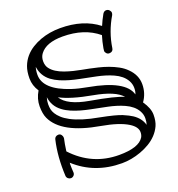

<svg xmlns="http://www.w3.org/2000/svg" viewBox="-152 -910 1035 1118"><g transform="rotate(-20 365.5 -351.5)"><path d="M132.8 -428.2Q126 -406.2 126 -387.5Q126 -368.7 128.9 -355Q131.8 -341.3 140.9 -326.4Q149.9 -311.5 167 -295.7Q184.1 -279.8 212.4 -264.6Q275.9 -231.4 379.9 -212.9Q478 -193.8 513.7 -178.7Q549.3 -163.6 569.3 -150.4Q612.3 -121.1 624 -78.1Q629.9 -95.7 629.9 -118.2Q629.9 -140.6 618.7 -161.4Q607.4 -182.1 588.9 -197.5Q570.3 -212.9 546.4 -223.6Q522.5 -234.4 497.6 -241.9Q472.7 -249.5 448.7 -254.4Q424.8 -259.3 402.1 -263.9Q379.4 -268.6 349.9 -274.4Q320.3 -280.3 291.3 -288.3Q262.2 -296.4 235.4 -307.9Q208.5 -319.3 186.5 -335.9Q140.1 -370.6 132.8 -428.2ZM562 -273.9Q520.5 -323.2 390.1 -346.7Q259.8 -370.1 192.9 -405.8Q228.5 -346.2 358.9 -323.2Q513.2 -296.4 562 -273.9ZM623 -267.1Q629.9 -281.7 629.9 -305.2Q629.9 -328.6 618.7 -349.4Q607.4 -370.1 588.9 -385.5Q570.3 -400.9 546.4 -411.6Q522.5 -422.4 497.6 -429.9Q472.7 -437.5 448.7 -442.4Q424.8 -447.3 402.1 -451.9Q379.4 -456.5 349.9 -462.4Q320.3 -468.3 291.3 -476.3Q262.2 -484.4 235.4 -495.8Q208.5 -507.3 186.5 -523.4Q140.1 -558.6 132.8 -616.2Q126 -593.8 126 -568.8Q126 -476.6 281.7 -424.8Q322.8 -411.1 379.9 -400.9Q597.2 -361.8 623 -267.1ZM648.9 -208Q682.1 -160.2 682.1 -120.1Q682.1 -80.1 669.7 -52.7Q657.2 -25.4 636.5 -3.4Q615.7 18.6 588.6 34.7Q561.5 50.8 531.7 61.5Q472.2 83 414.1 83Q245.6 83 127.9 -23.9L127 -15.1Q127 10.7 128.9 36.1V38.1Q128.9 48.3 121.3 55.7Q113.8 63 104 63Q94.2 63 86.7 56.4Q79.1 49.8 78.1 40Q71.8 -81.1 95.2 -180.2Q96.7 -189 103.8 -194.6Q110.8 -200.2 121.6 -200.2Q132.3 -200.2 138.7 -191.4Q145 -182.6 145 -174.8V-168.9Q137.7 -137.7 131.8 -92.8Q248 32.2 415 32.2Q536.6 32.2 568.4 -19.5Q576.2 -32.7 576.2 -50.8Q576.2 -83.5 533.2 -110.4Q479.5 -144 371.1 -163.1Q141.1 -202.6 88.4 -317.4Q75.2 -346.2 75.2 -392.3Q75.2 -438.5 101.1 -481.9Q75.2 -521 75.2 -564.7Q75.2 -608.4 86.7 -638.7Q98.1 -668.9 117.9 -692.1Q137.7 -715.3 164.1 -731.9Q190.4 -748.5 220.2 -759.3Q276.9 -779.8 342.8 -779.8Q484.9 -779.8 577.1 -708Q590.3 -739.7 608.9 -772.9Q617.7 -786.1 629.9 -786.1Q642.1 -786.1 649.7 -777.6Q657.2 -769 657.2 -761.5Q657.2 -753.9 653.8 -747.1Q603 -661.6 588.9 -565.9Q587.9 -556.2 580.8 -550Q573.7 -543.9 562.7 -543.9Q551.8 -543.9 544.9 -552.2Q538.1 -560.5 538.1 -566.2Q538.1 -571.8 540 -583Q546.9 -622.1 558.1 -658.2Q473.1 -729 338.9 -729Q237.3 -729 198.7 -677.7Q184.1 -658.7 184.1 -631.8Q184.1 -605 197.3 -587.4Q210.4 -569.8 231.4 -556.6Q252.4 -543.5 278.3 -534.4Q304.2 -525.4 330.1 -519Q356 -512.7 378.7 -508.5Q401.4 -504.4 422.4 -500Q443.4 -495.6 473.6 -488.5Q503.9 -481.4 533.4 -470.7Q563 -460 589.8 -445.3Q616.7 -430.7 636.7 -410.2Q681.2 -366.2 681.2 -309.8Q681.2 -253.4 648.9 -208Z"/></g></svg>

Font: Ribeye Marrow
Style: Regular
Weight: 400
Designer: Astigmatic (AOETI)
Foundry: Astigmatic (AOETI)
Version: Version 1.000